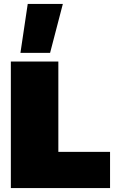

<svg xmlns="http://www.w3.org/2000/svg" viewBox="-20 -957 580 977"><path d="M84 -688 121.1 -937H299.8L234.9 -688ZM35.2 0V-644H276.9V-184.1H540V0Z"/></svg>

Font: Kanit Black
Style: Regular
Weight: 900
Designer: Katatrad Team
Foundry: CadsonDemak
Version: Version 1.000;PS 001.000;hotconv 1.0.88;makeotf.lib2.5.64775